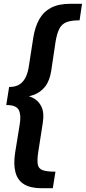

<svg xmlns="http://www.w3.org/2000/svg" viewBox="-20 -881 452 1011"><path d="M198 110Q141 110 107 89.5Q73 69 61.5 26.5Q50 -16 60 -79L84 -227Q92 -275 79 -301.5Q66 -328 13 -328L28 -423Q64 -423 85 -438Q106 -453 117 -478Q128 -503 132 -533L155 -681Q164 -739 186.5 -779Q209 -819 248.5 -840Q288 -861 350 -861H412L399 -774Q354 -774 329.5 -764Q305 -754 292.5 -729.5Q280 -705 273 -664L250 -510Q242 -456 217.5 -425Q193 -394 156.5 -381Q120 -368 75 -368L69 -383Q114 -383 147.5 -368.5Q181 -354 197.5 -321Q214 -288 205 -232L181 -78Q175 -37 179 -15Q183 7 204.5 15Q226 23 272 23L258 110Z"/></svg>

Font: Bitter Thin
Style: Bold Italic
Weight: 700
Italic angle: -9°
Version: Version 3.021